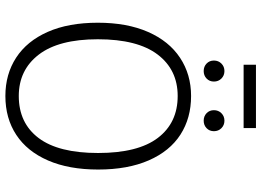

<svg xmlns="http://www.w3.org/2000/svg" viewBox="-152 -832 994 731"><g transform="rotate(90 345.5 -466.0)"><path d="M625 -342Q625 -231 590.5 -151.5Q556 -72 493 -30.5Q430 11 345 11Q262 11 199 -30Q136 -71 101 -150Q66 -229 66 -341Q66 -452 101 -532Q136 -612 199.5 -654Q263 -696 345 -696Q429 -696 492 -655.5Q555 -615 590 -535Q625 -455 625 -342ZM129 -341Q129 -192 187.5 -116Q246 -40 345 -40Q448 -40 505 -115.5Q562 -191 562 -342Q562 -494 504.5 -569.5Q447 -645 345 -645Q245 -645 187 -568.5Q129 -492 129 -341ZM290 -783Q290 -766 278.5 -755Q267 -744 250 -744Q233 -744 221.5 -755Q210 -766 210 -783Q210 -800 221.5 -811.5Q233 -823 250 -823Q267 -823 278.5 -811.5Q290 -800 290 -783ZM479 -783Q479 -766 467.5 -755Q456 -744 439 -744Q422 -744 410.5 -755Q399 -766 399 -783Q399 -800 410.5 -811.5Q422 -823 439 -823Q456 -823 467.5 -811.5Q479 -800 479 -783ZM226 -896V-943H467V-896Z"/></g></svg>

Font: Fira Sans Light
Style: Regular
Weight: 300
Designer: bBox Type GmbH & Carrois Corporate GbR & Edenspiekermann AG
Foundry: bBox Type GmbH & Carrois Corporate GbR & Edenspiekermann AG
Version: Version 4.301